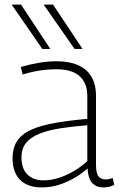

<svg xmlns="http://www.w3.org/2000/svg" viewBox="-20 -810 525 840"><path d="M35 -117Q35 -165 56.5 -195.5Q78 -226 120 -244Q162 -262 222.5 -272.5Q283 -283 362 -290V-390Q362 -446 328.5 -476.5Q295 -507 227 -507Q207 -507 183.5 -505Q160 -503 134 -498Q108 -493 79 -484L71 -517Q112 -529 152 -535.5Q192 -542 228 -542Q283 -542 321.5 -525Q360 -508 380 -474.5Q400 -441 400 -390V-90Q400 -52 411 -38.5Q422 -25 442 -25Q449 -25 456.5 -26.5Q464 -28 473 -31L480 -1Q467 5 455.5 7.5Q444 10 433 10Q400 10 382.5 -10.5Q365 -31 363 -73Q340 -52 309 -33.5Q278 -15 241 -2.5Q204 10 161 10Q132 10 109 2Q86 -6 69.5 -21.5Q53 -37 44 -61Q35 -85 35 -117ZM74 -122Q74 -72 100 -46.5Q126 -21 170 -21Q204 -21 238 -32Q272 -43 304 -62Q336 -81 362 -105V-262Q299 -257 246.5 -249Q194 -241 155 -226Q116 -211 95 -186Q74 -161 74 -122ZM165 -596 31 -790H72L200 -596ZM306 -596 171 -790H212L341 -596Z"/></svg>

Font: Georama ExtraLight
Style: Regular
Weight: 250
Version: Version 1.001